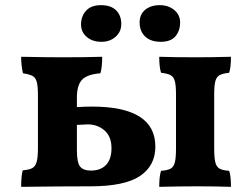

<svg xmlns="http://www.w3.org/2000/svg" viewBox="-20 -722 976 744"><path d="M582 -154Q582 -80 522.5 -40Q463 0 330 0Q212 0 62 2Q62 -40 68 -62Q93 -64 105 -70.5Q117 -77 122 -94.5Q127 -112 127 -148V-352Q127 -388 122.5 -404.5Q118 -421 106.5 -427.5Q95 -434 69 -438Q62 -468 62 -502Q156 -500 224 -500Q312 -500 376 -502Q376 -460 369 -438Q318 -434 298 -413Q278 -392 278 -344V-307Q310 -309 336 -309Q582 -309 582 -154ZM868 -60Q875 -40 875 2Q817 0 745 0Q671 0 597 2Q597 -39 604 -60Q629 -62 641 -68.5Q653 -75 657.5 -92.5Q662 -110 662 -146V-356Q662 -391 657.5 -407.5Q653 -424 641.5 -430.5Q630 -437 604 -440Q597 -462 597 -502Q655 -500 739 -500Q803 -500 875 -502Q875 -461 868 -440Q842 -437 830.5 -430.5Q819 -424 814.5 -407.5Q810 -391 810 -356V-146Q810 -110 814.5 -92.5Q819 -75 831 -68.5Q843 -62 868 -60ZM412 -148Q412 -193 385 -216.5Q358 -240 320 -240L278 -238V-140Q278 -92 290.5 -76.5Q303 -61 332 -61Q370 -61 391 -83Q412 -105 412 -148ZM294 -627Q294 -659 313.5 -680.5Q333 -702 371 -702Q410 -702 430 -682Q450 -662 450 -629Q450 -599 428 -579.5Q406 -560 373 -560Q338 -560 316 -579Q294 -598 294 -627ZM521 -635Q521 -666 542.5 -684Q564 -702 599 -702Q633 -702 655.5 -683Q678 -664 678 -635Q678 -603 660 -581.5Q642 -560 603 -560Q564 -560 542.5 -580.5Q521 -601 521 -635Z"/></svg>

Font: Vollkorn SC
Style: Bold
Weight: 700
Designer: Friedrich Althausen
Foundry: Friedrich Althausen
Version: Version 4.015